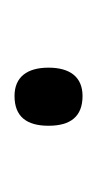

<svg xmlns="http://www.w3.org/2000/svg" viewBox="47 -174 136 271"><g transform="rotate(90 115.5 -38.0)"><path d="M115 10C144 10 157 -7 157 -38C157 -69 144 -86 115 -86C88 -86 75 -68 75 -38C75 -8 88 10 115 10Z"/></g></svg>

Font: Noto Sans Malayalam Condensed Light
Style: Regular
Weight: 300
Width: 3
Designer: Jelle Bosma - Monotype Design Team
Foundry: Monotype Imaging Inc.
Version: Version 2.104